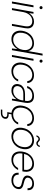

<svg xmlns="http://www.w3.org/2000/svg" viewBox="1690 -2435 1000 4420"><g transform="rotate(90 2190.0 -225.0)"><path d="M15 0 103 -496H148L60 0ZM156 -635Q142 -635 131.5 -645Q121 -655 121 -670Q121 -686 131.5 -695.5Q142 -705 156 -705Q170 -705 180.5 -695.5Q191 -686 191 -670Q191 -655 181 -645Q171 -635 156 -635Z M167 0 255 -496H295L283 -398H286Q323 -454 372.5 -481Q422 -508 478 -508Q533 -508 571 -485.5Q609 -463 625 -417Q641 -371 628 -299L575 0H530L582 -293Q598 -381 567 -424.5Q536 -468 464 -468Q416 -468 373.5 -444Q331 -420 301 -374.5Q271 -329 258 -262L212 0Z M882 12Q810 12 763 -21.5Q716 -55 697.5 -112.5Q679 -170 690 -243Q699 -300 723.5 -348.5Q748 -397 785.5 -433Q823 -469 871.5 -488.5Q920 -508 977 -508Q1051 -508 1097.5 -471Q1144 -434 1156 -373L1215 -705H1260L1135 0H1095L1110 -123H1107Q1085 -85 1051 -54.5Q1017 -24 974 -6Q931 12 882 12ZM893 -29Q951 -29 1000.5 -58Q1050 -87 1084.5 -138.5Q1119 -190 1129 -254Q1140 -318 1123.5 -366Q1107 -414 1068.5 -441Q1030 -468 974 -468Q916 -468 865.5 -440.5Q815 -413 781 -363Q747 -313 736 -244Q726 -179 742 -130.5Q758 -82 797.5 -55.5Q837 -29 893 -29Z M1246 0 1334 -496H1379L1291 0ZM1387 -635Q1373 -635 1362.5 -645Q1352 -655 1352 -670Q1352 -686 1362.5 -695.5Q1373 -705 1387 -705Q1401 -705 1411.5 -695.5Q1422 -686 1422 -670Q1422 -655 1412 -645Q1402 -635 1387 -635Z M1617 12Q1550 12 1502 -19.5Q1454 -51 1433 -108Q1412 -165 1424 -242Q1434 -302 1460 -351.5Q1486 -401 1524.5 -435.5Q1563 -470 1610.5 -489Q1658 -508 1709 -508Q1793 -508 1841.5 -465Q1890 -422 1892 -353H1846Q1844 -407 1804 -437.5Q1764 -468 1702 -468Q1652 -468 1603 -442.5Q1554 -417 1518.5 -367Q1483 -317 1471 -243Q1462 -187 1471.5 -146.5Q1481 -106 1504 -79.5Q1527 -53 1558.5 -40.5Q1590 -28 1624 -28Q1666 -28 1702.5 -41.5Q1739 -55 1767 -80.5Q1795 -106 1809 -144H1855Q1839 -99 1804.5 -63.5Q1770 -28 1722.5 -8Q1675 12 1617 12Z M2065 12Q2008 12 1972.5 -9.5Q1937 -31 1923.5 -66Q1910 -101 1916 -141Q1924 -195 1955 -230.5Q1986 -266 2035.5 -283.5Q2085 -301 2147 -301H2300Q2310 -354 2301 -391.5Q2292 -429 2263 -448.5Q2234 -468 2184 -468Q2120 -468 2074 -439Q2028 -410 2007 -350H1960Q1977 -404 2012 -439Q2047 -474 2093 -491Q2139 -508 2188 -508Q2257 -508 2295 -481.5Q2333 -455 2344.5 -409.5Q2356 -364 2346 -305L2292 0H2252L2264 -100H2261Q2251 -86 2234.5 -66.5Q2218 -47 2193.5 -29.5Q2169 -12 2137.5 0Q2106 12 2065 12ZM2077 -29Q2118 -29 2153.5 -45Q2189 -61 2216.5 -88Q2244 -115 2261.5 -148.5Q2279 -182 2286 -217L2293 -262H2143Q2083 -262 2045 -246Q2007 -230 1988 -203Q1969 -176 1963 -142Q1956 -93 1984.5 -61Q2013 -29 2077 -29Z M2607 12Q2540 12 2492 -19.5Q2444 -51 2423 -108Q2402 -165 2414 -242Q2424 -302 2450 -351.5Q2476 -401 2514.5 -435.5Q2553 -470 2600.5 -489Q2648 -508 2699 -508Q2783 -508 2831.5 -465Q2880 -422 2882 -353H2836Q2834 -407 2794 -437.5Q2754 -468 2692 -468Q2642 -468 2593 -442.5Q2544 -417 2508.5 -367Q2473 -317 2461 -243Q2452 -187 2461.5 -146.5Q2471 -106 2494 -79.5Q2517 -53 2548.5 -40.5Q2580 -28 2614 -28Q2656 -28 2692.5 -41.5Q2729 -55 2757 -80.5Q2785 -106 2799 -144H2845Q2829 -99 2794.5 -63.5Q2760 -28 2712.5 -8Q2665 12 2607 12ZM2500 255 2506 222H2583Q2626 222 2648.5 204.5Q2671 187 2675 161Q2679 134 2662 120.5Q2645 107 2601 107H2561L2581 -7H2615L2601 75Q2643 73 2669.5 83Q2696 93 2708 113Q2720 133 2715 161Q2711 188 2694 209.5Q2677 231 2649.5 243Q2622 255 2586 255Z M3120 12Q3053 12 3004.5 -19Q2956 -50 2934 -107.5Q2912 -165 2924 -242Q2934 -304 2960 -353Q2986 -402 3025.5 -436.5Q3065 -471 3113 -489.5Q3161 -508 3213 -508Q3281 -508 3330 -477Q3379 -446 3401 -389.5Q3423 -333 3411 -254Q3401 -193 3374.5 -144Q3348 -95 3308.5 -60Q3269 -25 3221 -6.5Q3173 12 3120 12ZM3127 -28Q3180 -28 3230 -53.5Q3280 -79 3316.5 -129.5Q3353 -180 3364 -253Q3375 -324 3355 -372Q3335 -420 3295 -444Q3255 -468 3206 -468Q3154 -468 3104 -442Q3054 -416 3018 -366Q2982 -316 2971 -243Q2960 -172 2979.5 -124Q2999 -76 3038.5 -52Q3078 -28 3127 -28ZM3094 -564Q3105 -601 3129.5 -622.5Q3154 -644 3183 -644Q3207 -644 3222 -632Q3237 -620 3251 -607.5Q3265 -595 3284 -595Q3301 -595 3314 -607Q3327 -619 3334 -641H3365Q3357 -605 3332.5 -583Q3308 -561 3278 -561Q3254 -561 3239 -573.5Q3224 -586 3210.5 -598Q3197 -610 3177 -610Q3161 -610 3147.5 -598.5Q3134 -587 3126 -564Z M3657 12Q3588 12 3542 -19.5Q3496 -51 3477.5 -109Q3459 -167 3471 -245Q3481 -305 3505.5 -354Q3530 -403 3567.5 -437.5Q3605 -472 3651.5 -490Q3698 -508 3751 -508Q3823 -508 3866 -476.5Q3909 -445 3925.5 -394.5Q3942 -344 3932 -286Q3931 -275 3929 -264Q3927 -253 3924 -240H3503L3510 -279H3888Q3898 -341 3882 -383Q3866 -425 3830.5 -446.5Q3795 -468 3743 -468Q3694 -468 3648 -446.5Q3602 -425 3568 -380.5Q3534 -336 3520 -267L3517 -249Q3502 -174 3519.5 -125Q3537 -76 3575.5 -52Q3614 -28 3665 -28Q3727 -28 3773.5 -58.5Q3820 -89 3849 -142H3894Q3873 -98 3839 -63Q3805 -28 3759.5 -8Q3714 12 3657 12Z M4130 12Q4076 12 4035.5 -6.5Q3995 -25 3974 -62Q3953 -99 3956 -154H4002Q3999 -112 4016 -84Q4033 -56 4065 -42.5Q4097 -29 4138 -29Q4179 -29 4210 -42Q4241 -55 4260 -78Q4279 -101 4284 -130Q4290 -165 4277.5 -184.5Q4265 -204 4236 -214.5Q4207 -225 4162 -235Q4128 -241 4100.5 -252.5Q4073 -264 4054.5 -280Q4036 -296 4027 -319Q4018 -342 4023 -372Q4029 -413 4054.5 -443.5Q4080 -474 4120 -491Q4160 -508 4210 -508Q4281 -508 4322 -470.5Q4363 -433 4358 -359H4312Q4317 -408 4288.5 -437.5Q4260 -467 4202 -467Q4146 -467 4111.5 -441Q4077 -415 4071 -373Q4067 -350 4076.5 -332Q4086 -314 4111 -300.5Q4136 -287 4179 -277Q4212 -269 4242.5 -260Q4273 -251 4295 -236Q4317 -221 4327.5 -197Q4338 -173 4332 -136Q4326 -93 4298.5 -59.5Q4271 -26 4228 -7Q4185 12 4130 12Z"/></g></svg>

Font: DM Sans 36pt ExtraLight
Style: Italic
Weight: 250
Italic angle: -10°
Designer: Colophon Foundry, Jonny Pinhorn
Foundry: Colophon Foundry
Version: Version 4.004;gftools[0.9.30]